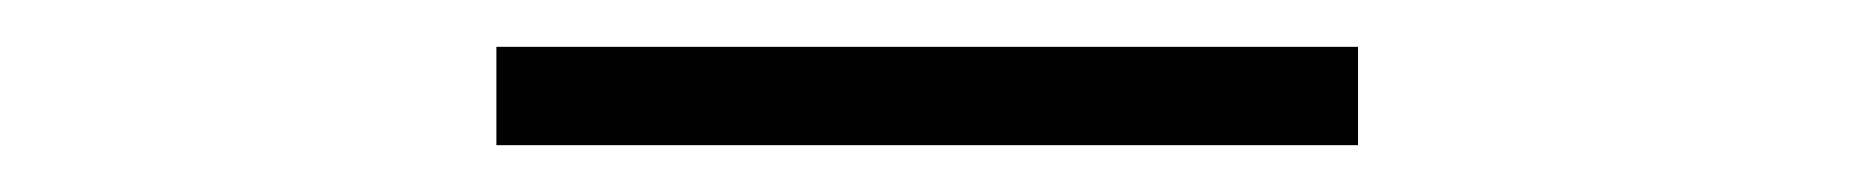

<svg xmlns="http://www.w3.org/2000/svg" viewBox="-20 -639 790 82"><path d="M192 -577V-619H560V-577Z"/></svg>

Font: Inconsolata ExtraExpanded Light
Style: Regular
Weight: 300
Width: 8
Monospace: yes
Designer: Raph Levien, Cyreal, Brenton Simpson
Foundry: Raph Levien, Cyreal, Google
Version: Version 3.001; ttfautohint (v1.8.2.53-6de2)